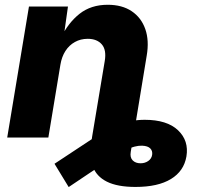

<svg xmlns="http://www.w3.org/2000/svg" viewBox="-20 -568 826 793"><path d="M539.6 204.1Q465.3 204.1 421.6 182.4Q377.9 160.6 362.8 118.7Q347.7 76.7 357.4 16.1L376.5 -99.6H546.4L520 59.6Q516.1 82.5 528.1 94.5Q540 106.4 560.5 106.4Q578.6 106.4 592.3 96.9Q606 87.4 608.4 71.3Q610.8 55.7 600.8 45.2Q590.8 34.7 566.9 33.7Q552.2 33.2 535.6 37.6Q519 42 494.6 54.7Q470.2 67.4 432.6 91.3L263.7 204.6L205.1 108.4L376 -4.4Q417 -32.2 469.5 -52.7Q522 -73.2 577.6 -73.2Q669.9 -73.2 715.3 -30Q760.7 13.2 750 78.1Q739.7 138.7 686 171.4Q632.3 204.1 539.6 204.1ZM229.5 -300.8 179.7 0H9.8L99.6 -541H260.7L241.2 -402.8L229.5 -408.2Q261.2 -473.6 308.6 -511Q356 -548.3 424.8 -548.3Q484.4 -548.3 523.9 -521.7Q563.5 -495.1 580.1 -447.8Q596.7 -400.4 585.9 -337.9L530.3 0H359.9L412.6 -315.9Q420.4 -361.8 400.4 -384.8Q380.4 -407.7 342.3 -407.7Q313 -407.7 289.3 -394.5Q265.6 -381.3 250.2 -357.4Q234.9 -333.5 229.5 -300.8Z"/></svg>

Font: Inter 17pt ExtraBold
Style: Italic
Weight: 800
Italic angle: -9.3988°
Version: Version 4.001;git-66647c0bb